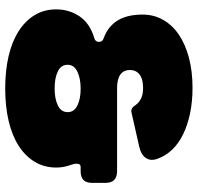

<svg xmlns="http://www.w3.org/2000/svg" viewBox="-31 -719 760 738"><g transform="rotate(90 349.0 -350.0)"><path d="M321 -280Q360 -280 385.5 -267.5Q411 -255 411 -230Q411 -205 385.5 -192.5Q360 -180 320 -180Q279 -180 254 -192.5Q229 -205 229 -230Q229 -255 255.5 -267.5Q282 -280 321 -280ZM318 -420Q300 -420 287 -423.5Q274 -427 265.5 -433.5Q257 -440 253 -449Q249 -458 249 -469Q249 -493 266.5 -506.5Q284 -520 318 -520Q341 -520 357 -513Q373 -506 384 -491Q390 -481 397.5 -477Q405 -473 415 -476L543 -505Q575 -512 587.5 -531Q600 -550 590 -576Q579 -607 555 -632Q531 -657 496 -674Q461 -691 416 -700.5Q371 -710 318 -710Q253 -710 201 -696Q149 -682 112.5 -657Q76 -632 56 -596.5Q36 -561 36 -518Q36 -491 41 -467.5Q46 -444 57 -425Q68 -406 85.5 -391.5Q103 -377 128 -368Q141 -364 141 -350.5Q141 -337 128 -333Q70 -316 43 -276Q16 -236 16 -186Q16 -140 38 -103.5Q60 -67 100 -41.5Q140 -16 196 -3Q252 10 320 10Q388 10 444 -3Q500 -16 540 -41.5Q580 -67 602 -103.5Q624 -140 624 -186Q624 -201 621.5 -214.5Q619 -228 614 -242Q608 -259 609.5 -269.5Q611 -280 622 -280H638Q661 -280 672 -291Q683 -302 683 -325V-375Q683 -398 671.5 -409Q660 -420 638 -420Z"/></g></svg>

Font: Bolota
Style: Bold
Weight: 240
Designer: Gabriel Pang
Version: Version 1.000